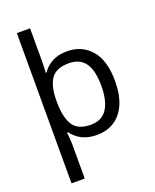

<svg xmlns="http://www.w3.org/2000/svg" viewBox="-178 -861 971 1201"><g transform="rotate(-20 307.5 -260.0)"><path d="M560 -269Q560 -178 532.5 -115.5Q505 -53 455.5 -21.5Q406 10 340 10Q298 10 266.5 -0.5Q235 -11 212 -29Q189 -47 173 -68H167Q168 -61 169.5 -45Q171 -29 172 -12Q173 5 173 16V240H85V-760H173V-536Q173 -522 172 -499.5Q171 -477 170 -464H174Q190 -487 212.5 -505.5Q235 -524 266 -535Q297 -546 340 -546Q439 -546 499.5 -476Q560 -406 560 -269ZM469 -270Q469 -371 434 -421.5Q399 -472 325 -472Q243 -472 209 -426Q175 -380 173 -288V-269Q173 -170 205.5 -116.5Q238 -63 326 -63Q375 -63 406.5 -87Q438 -111 453.5 -157.5Q469 -204 469 -270Z"/></g></svg>

Font: Noto Sans Lao UI
Style: Regular
Weight: 400
Designer: Monotype Design Team
Foundry: Monotype Imaging Inc.
Version: Version 2.000